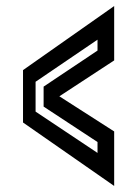

<svg xmlns="http://www.w3.org/2000/svg" viewBox="-20 -613 453 634"><path d="M357 1 56 -208.5V-381.5L357 -593V-413.5L176 -295L357 -179ZM302 -108V-144L124 -261V-327L302 -446V-482L97.5 -343V-244.5Z"/></svg>

Font: Tourney Thin SemiBold
Style: Regular
Weight: 600
Version: Version 1.015